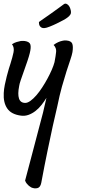

<svg xmlns="http://www.w3.org/2000/svg" viewBox="-35 -604 461 1045"><path d="M256.8 -359.4Q269.5 -369.1 281.7 -374.5Q293.9 -379.9 303.7 -381.8Q314.5 -384.8 325.2 -383.8Q351.6 -381.8 357.9 -367.2Q364.3 -352.5 359.4 -320.3Q356.4 -303.7 347.7 -278.3Q338.9 -252.9 327.1 -216.3Q315.4 -179.7 302.2 -132.8Q289.1 -85.9 277.3 -27.3Q265.6 20.5 252 83Q240.2 137.7 224.1 214.8Q208 292 189.5 391.6Q184.6 416 168.5 419.9Q152.3 423.8 134.8 416Q127.9 412.1 122.1 407.2Q117.2 402.3 111.3 396Q105.5 389.6 101.6 378.9Q124 296.9 141.1 229.5Q158.2 162.1 171.9 112.3Q186.5 54.7 199.2 8.8Q204.1 -11.7 208.5 -31.7Q212.9 -51.8 217.8 -71.3Q205.1 -50.8 190.4 -32.2Q175.8 -13.7 158.2 0Q140.6 13.7 120.6 21Q100.6 28.3 79.1 25.4Q26.4 18.6 4.4 -13.7Q-17.6 -45.9 -14.6 -97.7Q-13.7 -118.2 -8.8 -142.6Q-3.9 -167 2 -189.5Q7.8 -211.9 13.2 -230Q18.6 -248 21.5 -255.9Q33.2 -293 38.6 -319.3Q43.9 -345.7 30.3 -363.3Q43.9 -372.1 56.2 -375.5Q68.4 -378.9 78.1 -380.9Q88.9 -381.8 99.6 -380.9Q126 -377 130.4 -361.3Q134.8 -345.7 127 -314.5Q123 -297.9 114.3 -272Q105.5 -246.1 95.7 -218.8Q85.9 -191.4 78.1 -168.5Q70.3 -145.5 69.3 -135.7Q60.5 -91.8 68.4 -67.9Q76.2 -43.9 102.5 -43.9Q115.2 -43.9 130.9 -55.2Q146.5 -66.4 162.6 -85Q178.7 -103.5 194.3 -127.4Q210 -151.4 223.1 -175.8Q236.3 -200.2 246.6 -223.6Q256.8 -247.1 261.7 -265.6Q268.6 -301.8 270.5 -322.3Q272.5 -342.8 256.8 -359.4ZM312.5 -581.1Q321.3 -587.9 332 -580.1Q342.8 -572.3 347.7 -556.6Q354.5 -536.1 348.6 -525.9Q342.8 -515.6 331.1 -507.8Q325.2 -502.9 309.1 -494.1Q293 -485.4 273.9 -476.1Q254.9 -466.8 236.3 -459.5Q217.8 -452.1 208 -451.2Q197.3 -450.2 191.4 -453.6Q185.5 -457 182.1 -461.9Q178.7 -466.8 177.7 -473.1Q176.8 -479.5 176.8 -484.4Q252.9 -537.1 283.2 -559.6Q300.8 -572.3 312.5 -581.1Z"/></svg>

Font: Satisfy
Style: Regular
Weight: 400
Designer: Font Diner, Inc
Foundry: Font Diner, Inc
Version: Version 1.000